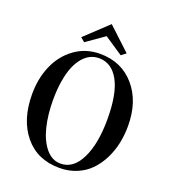

<svg xmlns="http://www.w3.org/2000/svg" viewBox="-162 -1023 1028 1158"><g transform="rotate(20 352.0 -444.0)"><path d="M177.7 -356.9Q177.7 -260.7 196.8 -183.3Q215.8 -106 255.6 -57.9Q295.4 -9.8 350.6 -9.8Q432.6 -9.8 479.2 -105Q525.9 -200.2 525.9 -357.9Q525.9 -522 480.2 -604.5Q434.6 -687 353.5 -687Q325.2 -687 299.6 -675.3Q273.9 -663.6 251.5 -637.7Q229 -611.8 212.9 -574Q196.8 -536.1 187.3 -480.5Q177.7 -424.8 177.7 -356.9ZM46.9 -346.2Q46.9 -446.8 83 -529.8Q119.1 -612.8 189.2 -663.3Q259.3 -713.9 350.6 -713.9Q488.3 -713.9 572.5 -616.7Q656.7 -519.5 656.7 -361.8Q656.7 -304.2 645.3 -250Q633.8 -195.8 609.4 -147.2Q585 -98.6 550 -62.3Q515.1 -25.9 464.4 -4.4Q413.6 17.1 353.5 17.1Q210.4 17.1 128.7 -82.5Q46.9 -182.1 46.9 -346.2ZM208 -769 353 -905.3H355L499 -771L468.8 -748L351.1 -826.7H349.1L234.9 -746.6Z"/></g></svg>

Font: VidalokaRegular
Style: Regular
Weight: 400
Designer: Cyreal (www.cyreal.org)
Foundry: Cyreal (www.cyreal.org)
Version: Version 1.000